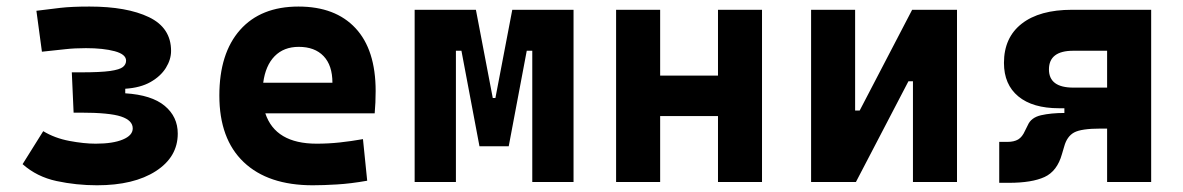

<svg xmlns="http://www.w3.org/2000/svg" viewBox="-20 -547 3556 577"><path d="M271.5 9.8Q209.5 9.8 150.1 -2.9Q90.8 -15.6 47.9 -53.7L109.9 -152.8Q144.5 -131.8 188.5 -123.5Q232.4 -115.2 267.6 -115.2Q319.3 -115.2 349.1 -127.7Q378.9 -140.1 378.9 -161.1Q378.9 -185.1 344 -196.8Q309.1 -208.5 221.7 -208.5H201.2L195.8 -329.6H223.1Q282.2 -329.6 311 -333.7Q339.8 -337.9 349.4 -345.7Q358.9 -353.5 358.9 -364.7Q358.9 -383.8 324.7 -393.1Q290.5 -402.3 238.3 -402.3Q204.1 -402.3 176.8 -399.2Q149.4 -396 106 -391.6L89.4 -514.6Q127.4 -519.5 161.4 -523.4Q195.3 -527.3 249 -527.3Q361.3 -527.3 427.7 -495.4Q494.1 -463.4 494.1 -394Q494.1 -368.2 478.5 -343Q462.9 -317.9 432.4 -300.5Q401.9 -283.2 356.4 -280.3V-266.6Q435.5 -261.7 474.9 -229Q514.2 -196.3 514.2 -145.5Q514.2 -75.2 448.2 -32.7Q382.3 9.8 271.5 9.8Z M919.9 9.8Q785.6 9.8 712.4 -59.8Q639.2 -129.4 639.2 -259.8Q639.2 -386.7 701.4 -457Q763.7 -527.3 877 -527.3Q987.8 -527.3 1048.3 -462.4Q1108.9 -397.5 1108.9 -273.4Q1108.9 -238.3 1106 -206.5H777.3Q807.6 -115.2 931.6 -115.2Q966.8 -115.2 1001 -118.9Q1035.2 -122.6 1070.8 -128.9L1083.5 -3.9Q1033.7 4.9 992.7 7.3Q951.7 9.8 919.9 9.8ZM771 -298.3H979Q979 -350.6 952.4 -378.4Q925.8 -406.2 877.9 -406.2Q833 -406.2 805.4 -378.2Q777.8 -350.1 771 -298.3Z M1226.1 0V-517.6H1410.2L1460.9 -252.4H1468.8L1519.5 -517.6H1703.6V0H1579.6V-394.5H1563L1508.8 -107.4H1420.9L1366.7 -394.5H1350.1V0Z M2137.7 0V-198.2H1963.9V0H1831.5V-517.6H1963.9V-319.8H2137.7V-517.6H2270V0Z M2417.5 0V-517.6H2549.8V-214.8H2563.5L2721.2 -517.6H2856V0H2723.6V-302.7H2710L2552.2 0Z M3162.6 -221.7Q3083.5 -221.7 3040.3 -257.3Q2997.1 -293 2997.1 -357.9Q2997.1 -434.1 3050.5 -475.8Q3104 -517.6 3201.7 -517.6H3439.5V0H3307.1V-160.6H3288.1Q3229.5 -160.6 3208 -148.9Q3186.5 -137.2 3178.2 -106.9L3171.4 -84Q3157.2 -32.7 3119.1 -15.1Q3081.1 2.4 3012.2 2.4H2982.9V-120.6H3007.3Q3027.3 -120.6 3039.8 -127.9Q3052.2 -135.3 3060.5 -154.3L3068.8 -170.9Q3078.6 -193.8 3108.6 -200.7Q3138.7 -207.5 3178.7 -207.5V-221.7ZM3307.1 -283.7V-394.5H3205.6Q3132.3 -394.5 3132.3 -338.4Q3132.3 -283.7 3205.6 -283.7Z"/></svg>

Font: Cascadia Code PL
Style: Bold
Weight: 700
Monospace: yes
Designer: Aaron Bell
Foundry: Saja Typeworks
Version: Version 2404.023; ttfautohint (v1.8.4)